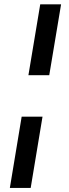

<svg xmlns="http://www.w3.org/2000/svg" viewBox="-20 -748 326 904"><path d="M82 -198.7H180.2L124.5 136.7H26.4ZM267.6 -727.5 211.9 -394H113.8L169.4 -727.5Z"/></svg>

Font: Inter 18pt Medium
Style: Italic
Weight: 500
Italic angle: -9.3988°
Designer: Rasmus Andersson
Foundry: rsms
Version: Version 4.001;git-66647c0bb